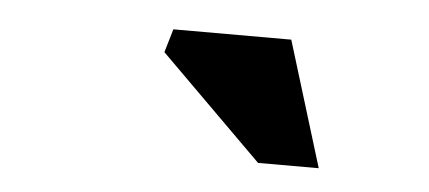

<svg xmlns="http://www.w3.org/2000/svg" viewBox="-28 -775 556 249"><g transform="rotate(5 250.0 -650.5)"><path d="M393 -569H314L180.5 -701.5L189.5 -732H343Z"/></g></svg>

Font: Newsreader Caption
Style: Bold Italic
Weight: 700
Italic angle: -17°
Designer: Hugues Gentile
Foundry: Production Type
Version: Version 1.001